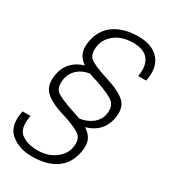

<svg xmlns="http://www.w3.org/2000/svg" viewBox="-235 -827 1033 1175"><g transform="rotate(30 281.0 -240.0)"><path d="M188 241.5Q95 241.5 36.5 191.5Q-5.5 155.5 -5.5 87Q-5.5 61 0.5 31L57.5 30.5Q51.5 59.5 52 82Q52 133.5 80.5 157Q122.5 191.5 198 192Q268 192 317.5 157Q382 112.5 382 39Q382 5 363 -14Q335.5 -40.5 240 -71.5Q134 -102 91 -143.5Q59.5 -174 59 -226Q59 -246 63.5 -269Q83.5 -370 190.5 -403.5Q134.5 -441 134.5 -504Q134.5 -523.5 139 -547Q156 -632.5 221.5 -676.8Q287 -721 388.5 -721Q485 -721 533.5 -666.5Q567.5 -627.5 568 -565.5Q568 -540 562 -510.5H505.5Q510 -534 510 -554.5Q510 -598.5 488.5 -628.5Q456.5 -671.5 379 -671.5Q305.5 -671.5 256 -636.5Q193 -591.5 193 -513.5Q193 -480 210.5 -462.5Q236.5 -436.5 336.5 -404.5Q444.5 -372 486.5 -332Q516.5 -303.5 516 -253.5Q516 -233.5 511.5 -210.5Q490 -108.5 381 -76.5Q419 -52 433 -19Q441 0 441 25.5Q441 45 436.5 68Q419 156 354.5 198.8Q290 241.5 188 241.5ZM324 -104.5Q375.5 -112 411 -140Q458 -177 458 -237.5Q458 -273.5 436 -294Q405.5 -321.5 303 -356L297 -358Q271.5 -364.5 243 -376Q192.5 -368 161 -340Q116.5 -301 116.5 -235Q116.5 -201 135.5 -183Q163.5 -157 271.5 -122.5Z"/></g></svg>

Font: Roberto Sans Light
Style: Italic
Weight: 300
Italic angle: -11°
Designer: Google
Version: Version 1.00;June 11, 2020;FontCreator 12.0.0.2522 64-bit; t